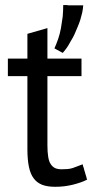

<svg xmlns="http://www.w3.org/2000/svg" viewBox="-20 -717 371 749"><path d="M10.7 -419.9Q30.3 -419.9 86.9 -419.9Q86.9 -348.6 86.9 -134.8Q86.9 -94.7 92.8 -66.4Q98.6 -38.1 111.3 -21.5Q123 -4.9 144.5 3.9Q165 11.7 195.3 11.7Q212.9 11.7 229.5 9.8Q246.1 7.8 262.7 3.9Q278.3 0 293 -4.9Q307.6 -9.8 320.3 -16.6Q320.3 -16.6 319.3 -17.6Q319.3 -17.6 319.3 -18.6Q319.3 -18.6 318.4 -19.5Q318.4 -19.5 318.4 -20.5Q318.4 -20.5 318.4 -21.5Q318.4 -21.5 317.4 -22.5Q317.4 -22.5 317.4 -23.4Q317.4 -23.4 317.4 -24.4Q317.4 -24.4 317.4 -25.4Q317.4 -25.4 316.4 -27.3Q316.4 -27.3 316.4 -28.3Q316.4 -28.3 316.4 -29.3Q316.4 -29.3 315.4 -30.3Q315.4 -30.3 315.4 -30.3Q315.4 -30.3 315.4 -31.2Q315.4 -31.2 315.4 -32.2Q315.4 -33.2 314.5 -34.2Q314.5 -34.2 314.5 -35.2Q314.5 -35.2 314.5 -35.2Q314.5 -35.2 313.5 -36.1Q313.5 -36.1 313.5 -37.1Q313.5 -37.1 313.5 -38.1Q313.5 -38.1 313.5 -39.1Q313.5 -39.1 312.5 -39.1Q312.5 -39.1 312.5 -41Q312.5 -41 312.5 -42Q312.5 -42 312.5 -42Q312.5 -43 311.5 -43.9Q311.5 -43.9 311.5 -44.9Q311.5 -44.9 311.5 -45.9Q311.5 -45.9 310.5 -46.9Q310.5 -46.9 310.5 -46.9Q310.5 -46.9 310.5 -47.9Q310.5 -47.9 310.5 -48.8Q310.5 -48.8 309.6 -49.8Q309.6 -49.8 309.6 -50.8Q309.6 -50.8 309.6 -51.8Q309.6 -51.8 308.6 -52.7Q308.6 -52.7 308.6 -53.7Q308.6 -53.7 308.6 -53.7Q308.6 -53.7 308.6 -54.7Q308.6 -54.7 308.6 -55.7Q308.6 -55.7 307.6 -56.6Q307.6 -56.6 307.6 -57.6Q307.6 -57.6 307.6 -58.6Q307.6 -58.6 307.6 -59.6Q307.6 -59.6 306.6 -60.5Q306.6 -60.5 306.6 -61.5Q306.6 -61.5 306.6 -62.5Q306.6 -62.5 305.7 -63.5Q305.7 -63.5 305.7 -63.5Q305.7 -64.5 305.7 -65.4Q305.7 -65.4 304.7 -65.4Q304.7 -66.4 304.7 -67.4Q304.7 -67.4 304.7 -68.4Q304.7 -68.4 304.7 -68.4Q304.7 -68.4 303.7 -69.3Q303.7 -69.3 303.7 -70.3Q303.7 -70.3 303.7 -71.3Q303.7 -71.3 303.7 -72.3Q303.7 -72.3 302.7 -73.2Q302.7 -73.2 302.7 -74.2Q302.7 -74.2 302.7 -75.2Q302.7 -75.2 302.7 -76.2Q292 -72.3 282.2 -68.4Q272.5 -64.5 263.7 -61.5Q254.9 -58.6 244.1 -57.6Q233.4 -56.6 220.7 -56.6Q205.1 -56.6 194.3 -61.5Q183.6 -67.4 177.7 -77.1Q170.9 -86.9 168 -105.5Q165 -124 165 -149.4Q165 -239.3 165 -419.9Q198.2 -419.9 297.9 -419.9Q297.9 -437.5 297.9 -488.3Q264.6 -488.3 165 -488.3Q165 -517.6 165 -607.4Q145.5 -601.6 86.9 -585Q86.9 -560.5 86.9 -488.3Q68.4 -488.3 10.7 -488.3Q10.7 -470.7 10.7 -419.9ZM226.6 -697.3Q226.6 -674.8 224.6 -652.3Q221.7 -629.9 217.8 -607.4Q213.9 -585.9 207 -565.4Q200.2 -545.9 192.4 -528.3Q203.1 -522.5 224.6 -510.7Q229.5 -515.6 234.4 -522.5Q239.3 -528.3 246.1 -539.1Q252 -548.8 257.8 -559.6Q264.6 -570.3 270.5 -583Q276.4 -595.7 282.2 -610.4Q288.1 -624 293 -638.7Q296.9 -653.3 300.8 -668Q303.7 -682.6 304.7 -696.3Q301.8 -696.3 294.9 -696.3Q294.9 -696.3 293.9 -696.3Q293.9 -696.3 293.9 -696.3Q293.9 -696.3 293 -696.3Q293 -696.3 292 -696.3Q292 -696.3 291 -696.3Q291 -696.3 290 -696.3Q290 -696.3 288.1 -696.3Q288.1 -696.3 287.1 -696.3Q287.1 -696.3 286.1 -696.3Q286.1 -696.3 285.2 -696.3Q285.2 -696.3 285.2 -696.3Q285.2 -696.3 284.2 -696.3Q284.2 -696.3 282.2 -696.3Q282.2 -696.3 281.2 -696.3Q281.2 -696.3 280.3 -696.3Q280.3 -696.3 280.3 -696.3Q280.3 -696.3 279.3 -696.3Q279.3 -696.3 277.3 -696.3Q277.3 -696.3 276.4 -696.3Q276.4 -696.3 276.4 -696.3Q276.4 -696.3 275.4 -696.3Q274.4 -696.3 273.4 -696.3Q273.4 -696.3 272.5 -696.3Q272.5 -696.3 272.5 -696.3Q271.5 -696.3 270.5 -696.3Q270.5 -696.3 269.5 -696.3Q269.5 -696.3 268.6 -696.3Q268.6 -696.3 267.6 -696.3Q267.6 -696.3 267.6 -696.3Q266.6 -696.3 265.6 -696.3Q265.6 -696.3 265.6 -696.3Q265.6 -696.3 263.7 -696.3Q263.7 -696.3 263.7 -696.3Q263.7 -696.3 261.7 -696.3Q261.7 -696.3 261.7 -696.3Q261.7 -696.3 259.8 -696.3Q259.8 -696.3 258.8 -696.3Q258.8 -696.3 257.8 -696.3Q257.8 -696.3 256.8 -696.3Q256.8 -696.3 256.8 -696.3Q255.9 -696.3 254.9 -696.3Q254.9 -696.3 253.9 -696.3Q253.9 -696.3 253.9 -696.3Q252.9 -696.3 252 -696.3Q252 -696.3 251 -696.3Q251 -696.3 251 -696.3Q251 -696.3 250 -696.3Q250 -696.3 249 -696.3Q249 -696.3 248 -696.3Q248 -696.3 247.1 -696.3Q247.1 -696.3 246.1 -696.3Q246.1 -696.3 245.1 -696.3Q245.1 -696.3 244.1 -696.3Q244.1 -696.3 243.2 -697.3Q243.2 -697.3 242.2 -697.3Q242.2 -697.3 241.2 -697.3Q241.2 -697.3 240.2 -697.3Q240.2 -697.3 238.3 -697.3Q238.3 -697.3 237.3 -697.3Q237.3 -697.3 236.3 -697.3Q236.3 -697.3 235.4 -697.3Q235.4 -697.3 234.4 -697.3Q234.4 -697.3 233.4 -697.3Q233.4 -697.3 232.4 -697.3Q232.4 -697.3 231.4 -697.3Q230.5 -697.3 229.5 -697.3Q229.5 -697.3 228.5 -697.3Q228.5 -697.3 227.5 -697.3Q227.5 -697.3 226.6 -697.3Z"/></svg>

Font: Aptus Gothic JP
Style: Medium
Weight: 400
Designer: Fuminori Ogawa / Motoya
Version: Version 1